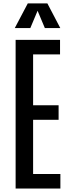

<svg xmlns="http://www.w3.org/2000/svg" viewBox="-20 -1090 409 1110"><path d="M70.3 0H329.1V-84H171.4V-397.5H318.8V-481.4H171.4V-775.4H327.1V-859.4H70.3ZM65.4 -927.7H155.3L197.3 -1027.8L239.3 -927.7H328.6L253.9 -1070.3H140.6Z"/></svg>

Font: Antonio
Style: Regular
Weight: 400
Designer: Vernon Adams
Foundry: Vernon Adams
Version: Version 1.002